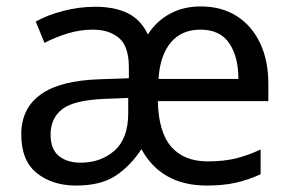

<svg xmlns="http://www.w3.org/2000/svg" viewBox="-20 -566 904 596"><path d="M603 -546Q668 -546 715 -516Q762 -486 787.5 -432Q813 -378 813 -306V-252H470Q472 -156 511.5 -110.5Q551 -65 625 -65Q675 -65 713 -74.5Q751 -84 789 -102V-25Q749 -7 710.5 1.5Q672 10 622 10Q481 10 419 -103Q385 -51 339 -20.5Q293 10 216 10Q143 10 94.5 -28.5Q46 -67 46 -149Q46 -229 106 -272.5Q166 -316 290 -320L380 -323V-357Q380 -422 349.5 -448Q319 -474 268 -474Q228 -474 189.5 -462Q151 -450 118 -433L91 -499Q126 -519 176 -532Q226 -545 275 -545Q337 -545 377.5 -524.5Q418 -504 439 -459Q465 -500 507 -523Q549 -546 603 -546ZM602 -474Q544 -474 510.5 -434.5Q477 -395 472 -321H720Q720 -390 691.5 -432Q663 -474 602 -474ZM378 -262 303 -259Q209 -255 173 -227Q137 -199 137 -148Q137 -103 162.5 -82Q188 -61 230 -61Q293 -61 335.5 -98.5Q378 -136 378 -214Z"/></svg>

Font: Noto IKEA Simplified Chinese
Style: Regular
Weight: 400
Designer: Monotype Design Team
Foundry: Monotype Imaging Inc.
Version: Version 1.100